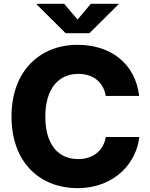

<svg xmlns="http://www.w3.org/2000/svg" viewBox="-20 -971 784 1001"><path d="M384.3 9.8C582 9.8 692.9 -127 706.1 -256.8H531.7C519.5 -186 465.8 -141.6 387.7 -141.6C283.2 -141.6 216.3 -217.3 216.3 -363.3C216.3 -504.4 281.7 -585.9 388.7 -585.9C466.8 -585.9 520 -541.5 531.2 -470.7H705.6C685.5 -640.1 557.1 -737.3 384.3 -737.3C190.4 -737.3 40 -603.5 40 -363.3C40 -124.5 187.5 9.8 384.3 9.8ZM314.5 -951.2H170.9V-948.2L322.3 -797.9H446.3L597.7 -948.2V-951.2H453.6L384.3 -869.1Z"/></svg>

Font: Inter ExtraBold
Style: Regular
Weight: 800
Designer: Rasmus Andersson
Foundry: rsms
Version: Version 4.001;git-9221beed3